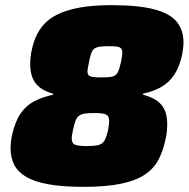

<svg xmlns="http://www.w3.org/2000/svg" viewBox="-20 -716 731 744"><path d="M304 8Q222 8 167 -2Q112 -12 80 -31.5Q48 -51 34.5 -78.5Q21 -106 21 -141Q21 -153 22.5 -166.5Q24 -180 27 -194Q39 -246 60 -276.5Q81 -307 112.5 -323.5Q144 -340 186 -349V-353Q141 -365 119 -392Q97 -419 97 -469Q97 -492 101 -512.5Q105 -533 111 -552Q122 -587 143.5 -614Q165 -641 200.5 -659Q236 -677 288 -686.5Q340 -696 413 -696Q516 -696 577 -680Q638 -664 664.5 -632Q691 -600 691 -552Q691 -541 689.5 -529.5Q688 -518 686 -505Q676 -458 656 -427.5Q636 -397 606 -379.5Q576 -362 534 -353V-349Q565 -341 585.5 -327.5Q606 -314 617 -292Q628 -270 628 -234Q628 -221 626.5 -206Q625 -191 621 -174Q612 -132 594.5 -98Q577 -64 543 -40.5Q509 -17 451 -4.5Q393 8 304 8ZM317 -150Q346 -150 361.5 -154Q377 -158 385 -171.5Q393 -185 399 -213Q401 -224 402 -232.5Q403 -241 403 -247Q403 -261 397 -267.5Q391 -274 378.5 -276Q366 -278 344 -278Q323 -278 309.5 -276Q296 -274 287 -268Q278 -262 273 -249Q268 -236 263 -213Q261 -203 259.5 -194.5Q258 -186 258 -179Q258 -160 271.5 -155Q285 -150 317 -150ZM374 -416Q403 -416 416.5 -419.5Q430 -423 436.5 -436Q443 -449 449 -476Q451 -487 452.5 -496Q454 -505 454 -512Q454 -523 449 -528.5Q444 -534 432.5 -535.5Q421 -537 400 -537Q379 -537 366 -535Q353 -533 345.5 -527.5Q338 -522 333.5 -509.5Q329 -497 325 -476Q323 -464 321 -455.5Q319 -447 319 -440Q319 -429 324 -424Q329 -419 341.5 -417.5Q354 -416 374 -416Z"/></svg>

Font: Saira Thin Black
Style: Italic
Weight: 900
Italic angle: -12°
Version: Version 1.101